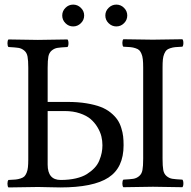

<svg xmlns="http://www.w3.org/2000/svg" viewBox="-20 -820 836 842"><path d="M456.3 -718.3Q441.9 -732.4 441.9 -752Q441.9 -771.5 456.3 -785.6Q470.7 -799.8 490.2 -799.8Q509.8 -799.8 523.9 -785.6Q538.1 -771.5 538.1 -752Q538.1 -732.4 523.9 -718.3Q509.8 -704.1 490.2 -704.1Q470.7 -704.1 456.3 -718.3ZM267.1 -718.3Q252.9 -732.4 252.9 -752Q252.9 -771.5 267.1 -785.6Q281.2 -799.8 300.8 -799.8Q320.3 -799.8 334.7 -785.6Q349.1 -771.5 349.1 -752Q349.1 -732.4 334.7 -718.3Q320.3 -704.1 300.8 -704.1Q281.2 -704.1 267.1 -718.3ZM692.9 -123Q692.9 -91.3 696 -74.2Q699.2 -57.1 710.7 -47.6Q722.2 -38.1 736.1 -35.9Q750 -33.7 779.8 -32.2Q784.2 -27.8 784.2 -15.6Q784.2 -3.4 779.8 1Q680.2 -1 650.9 -1Q618.7 -1 521 1Q516.6 -3.4 516.6 -15.6Q516.6 -27.8 521 -32.2Q550.8 -33.7 564.7 -35.9Q578.6 -38.1 590.1 -47.6Q601.6 -57.1 604.7 -74.2Q607.9 -91.3 607.9 -123V-523.9Q607.9 -545.4 606.4 -559.3Q605 -573.2 600.6 -583.7Q596.2 -594.2 590.8 -599.6Q585.4 -605 574.2 -608.6Q563 -612.3 552 -613.3Q541 -614.3 521 -615.2Q516.6 -619.6 516.6 -631.6Q516.6 -643.6 521 -647.9Q620.6 -646 649.9 -646Q682.1 -646 779.8 -647.9Q784.2 -643.6 784.2 -631.6Q784.2 -619.6 779.8 -615.2Q759.8 -614.3 748.8 -613.3Q737.8 -612.3 726.6 -608.6Q715.3 -605 710 -599.6Q704.6 -594.2 700.2 -583.7Q695.8 -573.2 694.3 -559.3Q692.9 -545.4 692.9 -523.9ZM246.1 -30.8Q282.7 -30.8 312.3 -37.6Q341.8 -44.4 361.1 -56.6Q380.4 -68.8 394.3 -83.5Q408.2 -98.1 415.5 -116.2Q422.9 -134.3 426 -150.1Q429.2 -166 429.2 -183.1Q429.2 -202.6 424.6 -221.9Q419.9 -241.2 407.7 -261.7Q395.5 -282.2 377.7 -297.6Q359.9 -313 330.3 -323Q300.8 -333 264.2 -333H189V-98.1Q189 -30.8 246.1 -30.8ZM104 -122.1V-522.9Q104 -554.7 100.8 -571.8Q97.7 -588.9 86.2 -598.4Q74.7 -607.9 60.8 -610.1Q46.9 -612.3 17.1 -613.8Q12.7 -618.2 12.7 -630.4Q12.7 -642.6 17.1 -647Q116.7 -645 146 -645Q178.2 -645 275.9 -647Q280.3 -642.6 280.3 -630.4Q280.3 -618.2 275.9 -613.8Q246.1 -612.3 232.2 -610.1Q218.3 -607.9 206.8 -598.4Q195.3 -588.9 192.1 -571.8Q189 -554.7 189 -522.9V-373H276.9Q322.8 -373 359.4 -366.9Q396 -360.8 421.4 -351.1Q446.8 -341.3 465.3 -326.2Q483.9 -311 494.6 -295.4Q505.4 -279.8 511.7 -259.5Q518.1 -239.3 520 -221.9Q522 -204.6 522 -183.1Q522 -84.5 455.6 -41.3Q389.2 2 244.1 2Q225.1 2 192.9 1Q160.6 0 147 0Q114.7 0 17.1 2Q12.7 -2.4 12.7 -14.4Q12.7 -26.4 17.1 -30.8Q37.1 -31.7 48.1 -32.7Q59.1 -33.7 70.3 -37.4Q81.5 -41 86.9 -46.4Q92.3 -51.8 96.7 -62.3Q101.1 -72.8 102.5 -86.7Q104 -100.6 104 -122.1Z"/></svg>

Font: Linux Libertine G
Style: Regular
Weight: 400
Designer: Philipp H. Poll
Foundry: Philipp H. Poll
Version: Version 4.7.5